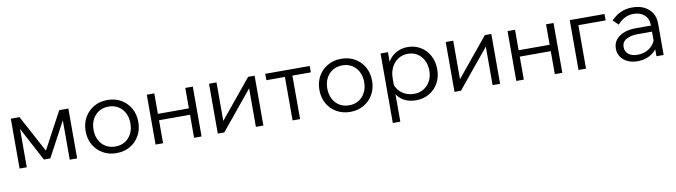

<svg xmlns="http://www.w3.org/2000/svg" viewBox="-35 -1090 6569 1866"><g transform="rotate(-10 3249.5 -157.0)"><path d="M80 0V-492H166L370 -112H354L558 -492H648V0H575V-467H617L391 -45H328L104 -467H151V0Z M1035 16Q960 16 901 -18Q842 -52 808.5 -111Q775 -170 775 -246Q775 -322 808.5 -381Q842 -440 901 -474Q960 -508 1035 -508Q1111 -508 1169.5 -474Q1228 -440 1261.5 -381Q1295 -322 1295 -246Q1295 -170 1261.5 -111Q1228 -52 1169.5 -18Q1111 16 1035 16ZM1035 -49Q1089 -49 1130 -74Q1171 -99 1194 -143.5Q1217 -188 1217 -246Q1217 -304 1194 -348.5Q1171 -393 1130 -418Q1089 -443 1035 -443Q981 -443 940 -418Q899 -393 876 -348.5Q853 -304 853 -246Q853 -188 876 -143.5Q899 -99 940 -74Q981 -49 1035 -49Z M1802 0V-492H1876V0ZM1422 0V-492H1496V0ZM1458 -227V-290H1843V-227Z M2036 0V-492H2110V-99L2102 -102L2422 -492H2486V0H2412V-393L2420 -390L2100 0Z M2774 0V-471H2848V0ZM2591 -429V-492H3030V-429Z M3342 16Q3267 16 3208 -18Q3149 -52 3115.5 -111Q3082 -170 3082 -246Q3082 -322 3115.5 -381Q3149 -440 3208 -474Q3267 -508 3342 -508Q3418 -508 3476.5 -474Q3535 -440 3568.5 -381Q3602 -322 3602 -246Q3602 -170 3568.5 -111Q3535 -52 3476.5 -18Q3418 16 3342 16ZM3342 -49Q3396 -49 3437 -74Q3478 -99 3501 -143.5Q3524 -188 3524 -246Q3524 -304 3501 -348.5Q3478 -393 3437 -418Q3396 -443 3342 -443Q3288 -443 3247 -418Q3206 -393 3183 -348.5Q3160 -304 3160 -246Q3160 -188 3183 -143.5Q3206 -99 3247 -74Q3288 -49 3342 -49Z M3803 194H3729V-492H3802V-343H3784Q3793 -392 3823.5 -429Q3854 -466 3899.5 -487Q3945 -508 3998 -508Q4070 -508 4126 -473.5Q4182 -439 4213.5 -380Q4245 -321 4245 -246Q4245 -170 4212.5 -111Q4180 -52 4122.5 -18Q4065 16 3991 16Q3924 16 3873.5 -11.5Q3823 -39 3797.5 -86.5Q3772 -134 3779 -193L3793 -213Q3797 -166 3823 -128.5Q3849 -91 3891 -70Q3933 -49 3983 -49Q4038 -49 4079 -74.5Q4120 -100 4143.5 -144.5Q4167 -189 4167 -246Q4167 -303 4144.5 -347.5Q4122 -392 4082 -417.5Q4042 -443 3989 -443Q3935 -443 3893 -416Q3851 -389 3827 -341.5Q3803 -294 3803 -231Z M4372 0V-492H4446V-99L4438 -102L4758 -492H4822V0H4748V-393L4756 -390L4436 0Z M5362 0V-492H5436V0ZM4982 0V-492H5056V0ZM5018 -227V-290H5403V-227Z M5596 0V-492H5939V-429H5608L5670 -477V0Z M6436 0H6365V-96L6364 -124V-308Q6364 -370 6324 -407Q6284 -444 6216 -444Q6167 -444 6127.5 -423Q6088 -402 6058 -366L6006 -416Q6047 -460 6098.5 -484Q6150 -508 6216 -508Q6282 -508 6331.5 -483.5Q6381 -459 6408.5 -415Q6436 -371 6436 -311ZM6177 16Q6121 16 6078.5 -4.5Q6036 -25 6012.5 -60Q5989 -95 5989 -140Q5989 -192 6018 -228.5Q6047 -265 6097.5 -284Q6148 -303 6212 -303H6374V-243H6222Q6155 -243 6110.5 -218.5Q6066 -194 6066 -142Q6066 -98 6099 -72Q6132 -46 6186 -46Q6238 -46 6280 -66.5Q6322 -87 6347.5 -124Q6373 -161 6376 -209L6406 -192Q6406 -132 6376.5 -85Q6347 -38 6295 -11Q6243 16 6177 16Z"/></g></svg>

Font: Wix Madefor Display
Style: Regular
Weight: 400
Designer: Dalton Maag Ltd
Foundry: Dalton Maag Ltd
Version: Version 3.100